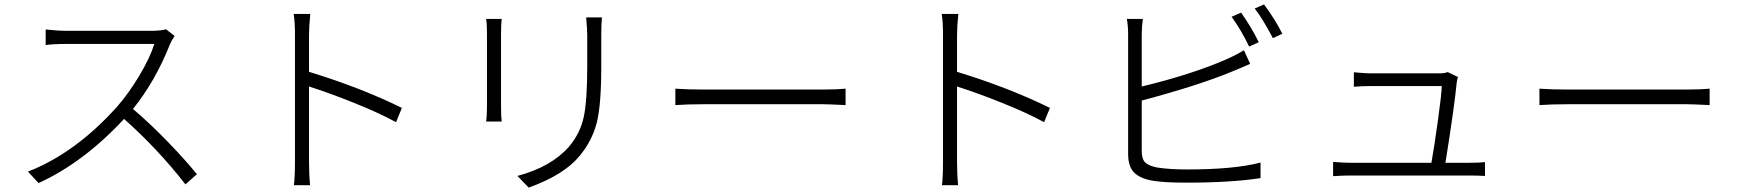

<svg xmlns="http://www.w3.org/2000/svg" viewBox="-20 -813 7852 868"><path d="M769.5 -650.4Q754.9 -628.9 749 -614.3Q682.6 -446.3 581.1 -320.3Q655.3 -257.8 736.3 -174.3Q817.4 -90.8 870.1 -25.4L818.4 20.5Q694.3 -138.7 541 -275.4Q356.4 -77.1 154.3 14.6L106.4 -37.1Q321.3 -121.1 508.8 -330.1Q560.5 -388.7 609.4 -470.2Q658.2 -551.8 677.7 -614.3H279.3Q220.7 -614.3 186.5 -609.4V-679.7Q239.3 -673.8 279.3 -673.8H668Q707 -673.8 730.5 -680.7Z M1313.5 -84V-654.3Q1313.5 -714.8 1307.6 -750H1382.8Q1377 -693.4 1377 -654.3V-488.3Q1610.4 -417 1796.9 -325.2L1770.5 -260.7Q1695.3 -301.8 1581.1 -347.7Q1466.8 -393.6 1377 -421.9V-84Q1377 -24.4 1381.8 24.4H1308.6Q1313.5 -10.7 1313.5 -84Z M2701.2 -734.4Q2698.2 -701.2 2698.2 -655.3V-509.8Q2698.2 -335.9 2677.2 -255.9Q2656.2 -175.8 2600.6 -108.4Q2530.3 -22.5 2370.1 35.2L2319.3 -17.6Q2472.7 -58.6 2552.7 -150.4Q2603.5 -210.9 2619.1 -284.7Q2634.8 -358.4 2634.8 -511.7V-655.3Q2634.8 -677.7 2629.9 -734.4ZM2177.7 -263.7Q2181.6 -291 2181.6 -335V-659.2Q2181.6 -704.1 2177.7 -727.5H2248Q2245.1 -701.2 2245.1 -659.2V-334Q2245.1 -287.1 2248 -263.7Z M3033.2 -412.1Q3087.9 -408.2 3161.1 -408.2H3700.2Q3761.7 -408.2 3802.7 -412.1V-337.9Q3724.6 -341.8 3701.2 -341.8H3161.1Q3089.8 -341.8 3033.2 -337.9Z M4243.2 -84V-654.3Q4243.2 -714.8 4237.3 -750H4312.5Q4306.6 -693.4 4306.6 -654.3V-488.3Q4540 -417 4726.6 -325.2L4700.2 -260.7Q4625 -301.8 4510.7 -347.7Q4396.5 -393.6 4306.6 -421.9V-84Q4306.6 -24.4 4311.5 24.4H4238.3Q4243.2 -10.7 4243.2 -84Z M5590.8 -755.9Q5634.8 -694.3 5670.9 -622.1L5627 -602.5Q5593.8 -672.9 5547.9 -737.3ZM5074.2 -727.5H5146.5Q5141.6 -691.4 5141.6 -656.2V-421.9Q5365.2 -475.6 5524.4 -544.9Q5572.3 -566.4 5603.5 -585.9L5631.8 -524.4Q5630.9 -523.4 5597.2 -509.3Q5563.5 -495.1 5546.9 -488.3Q5398.4 -426.8 5141.6 -358.4V-131.8Q5141.6 -93.8 5157.2 -78.6Q5172.9 -63.5 5210.9 -55.7Q5267.6 -46.9 5346.7 -46.9Q5559.6 -46.9 5678.7 -78.1V-7.8Q5545.9 12.7 5343.8 12.7Q5242.2 12.7 5190.4 3.9Q5133.8 -5.9 5106.9 -33.2Q5080.1 -60.5 5080.1 -117.2V-656.2Q5080.1 -695.3 5074.2 -727.5ZM5652.3 -774.4 5694.3 -793Q5744.1 -726.6 5777.3 -660.2L5734.4 -640.6Q5688.5 -728.5 5652.3 -774.4Z M6571.3 -464.8Q6567.4 -454.1 6565.4 -438.5Q6555.7 -335 6514.6 -77.1H6623Q6666 -77.1 6693.4 -80.1V-17.6Q6660.2 -19.5 6626 -19.5H6083Q6046.9 -19.5 6006.8 -16.6V-81.1Q6053.7 -77.1 6083 -77.1H6451.2Q6463.9 -148.4 6480.5 -267.6Q6497.1 -386.7 6498 -423.8H6171.9Q6134.8 -423.8 6100.6 -420.9V-486.3Q6154.3 -481.4 6170.9 -481.4H6484.4Q6513.7 -481.4 6524.4 -487.3Z M6939.5 -412.1Q6994.1 -408.2 7067.4 -408.2H7606.4Q7668 -408.2 7709 -412.1V-337.9Q7630.9 -341.8 7607.4 -341.8H7067.4Q6996.1 -341.8 6939.5 -337.9Z"/></svg>

Font: Min Sans Light
Style: Regular
Weight: 300
Designer: Jinseong-Kim, NotoSansCJK, Nunito
Foundry: Jinseong-Kim
Version: Version 1.400;Glyphs 3.1.2 (3151)